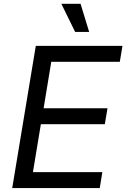

<svg xmlns="http://www.w3.org/2000/svg" viewBox="-20 -962 646 982"><path d="M42.5 0 163.1 -727.5H606.4L592.8 -646H242.2L203.1 -408.2H529.8L516.1 -326.7H189L148.4 -81.5H503.4L490.2 0ZM364.3 -798.8 293.9 -942.4H392.1L436 -798.8Z"/></svg>

Font: Inter Variable
Style: Italic
Weight: 400
Italic angle: -9.39999°
Designer: Rasmus Andersson
Foundry: rsms
Version: Version 4.001;git-9221beed3